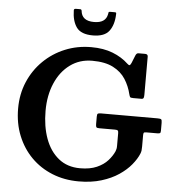

<svg xmlns="http://www.w3.org/2000/svg" viewBox="-63 -1034 1018 1105"><g transform="rotate(5 446.0 -481.0)"><path d="M525.5 -388H854Q870 -388 874.5 -384.2Q879 -380.5 879 -364V-319.5Q879 -308 875.2 -305Q871.5 -302 859.5 -302H796Q784.5 -302 781.8 -298.5Q779 -295 779 -283.5V-219Q779 -204.5 777.8 -195.2Q776.5 -186 772.5 -176.5Q760 -146 732.8 -112.8Q705.5 -79.5 663.2 -51Q621 -22.5 563.2 -4.8Q505.5 13 432 13Q349.5 13 279.5 -15.2Q209.5 -43.5 158 -95.2Q106.5 -147 77.8 -218Q49 -289 49 -375Q49 -458.5 79.2 -529.2Q109.5 -600 163 -652.5Q216.5 -705 287 -734Q357.5 -763 438 -763Q509.5 -763 562.5 -742.2Q615.5 -721.5 653 -686Q662 -677.5 666.5 -679Q671 -680.5 676.5 -692.5L694 -736Q696.5 -742.5 700.5 -747Q704.5 -751.5 711.5 -751.5H749.5Q766 -751.5 766 -737V-516.5Q766 -506 763.8 -499Q761.5 -492 750.5 -492H704.5Q688.5 -492 685.5 -496.2Q682.5 -500.5 679.5 -512Q668.5 -558.5 643.2 -598Q618 -637.5 571.5 -661.5Q525 -685.5 450.5 -685.5Q377.5 -685.5 322.8 -645.2Q268 -605 237.8 -534.8Q207.5 -464.5 207.5 -375Q207.5 -285.5 233.2 -215Q259 -144.5 309.5 -103.8Q360 -63 434 -63Q491 -63 530.2 -80.2Q569.5 -97.5 593.2 -124Q617 -150.5 629 -178Q632 -185.5 633.5 -192.5Q635 -199.5 635 -211V-284Q635 -296 630.5 -299Q626 -302 614.5 -302H525Q511 -302 507.5 -306.2Q504 -310.5 504 -324V-367Q504 -381 508.2 -384.5Q512.5 -388 525.5 -388ZM440.5 -831Q372.5 -831 346.2 -867.2Q320 -903.5 319 -965.5Q319 -975 330.5 -975H355Q363 -975 364 -967Q369.5 -908.5 440.5 -908.5Q508 -908.5 517.5 -960.5Q519 -967.5 519.5 -971.2Q520 -975 529 -975H553.5Q561.5 -975 562.8 -972.8Q564 -970.5 563.5 -963Q561.5 -902.5 534.5 -866.8Q507.5 -831 440.5 -831Z"/></g></svg>

Font: Besley SemiBold
Style: Regular
Weight: 600
Designer: Owen Earl
Foundry: indestructible type*
Version: Version 2.001; ttfautohint (v1.8.3)